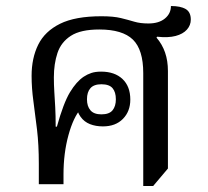

<svg xmlns="http://www.w3.org/2000/svg" viewBox="-20 -612 691 638"><path d="M456 6V-369Q456 -447 421.5 -480.5Q387 -514 310 -514Q248 -514 215.5 -493Q183 -472 171 -436Q159 -400 159 -355Q159 -330 160.5 -306.5Q162 -283 163.5 -256Q165 -229 165 -191H169Q191 -270 212.5 -305.5Q234 -341 258 -357Q270 -365 283.5 -369.5Q297 -374 316 -374Q361 -374 387 -349.5Q413 -325 413 -281Q413 -242 388.5 -217Q364 -192 322 -192Q298 -192 279 -199.5Q260 -207 248 -223.5Q236 -240 232 -265L249 -251Q224 -223 207.5 -163Q191 -103 191 -32V0H109V-68Q109 -131 103 -181.5Q97 -232 91 -275.5Q85 -319 85 -360Q85 -419 107 -463.5Q129 -508 179.5 -533Q230 -558 317 -558Q357 -558 381.5 -552Q406 -546 426 -540Q446 -534 473 -534Q508 -534 528 -550.5Q548 -567 548 -592Q580 -592 597 -582Q614 -572 614 -547Q614 -528 601 -513.5Q588 -499 563.5 -492.5Q539 -486 502 -490L500 -487Q519 -465 528.5 -437.5Q538 -410 538 -376V-52L489 6ZM317 -232Q343 -232 354 -245.5Q365 -259 365 -282Q365 -306 354 -319Q343 -332 317 -332Q292 -332 280.5 -319Q269 -306 269 -282Q269 -259 280.5 -245.5Q292 -232 317 -232Z"/></svg>

Font: Noto Serif Thai
Style: Regular
Weight: 400
Designer: Monotype Design Team
Foundry: Monotype Imaging Inc.
Version: Version 2.001